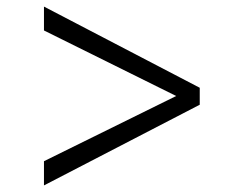

<svg xmlns="http://www.w3.org/2000/svg" viewBox="-20 -591 708 583"><path d="M113.5 -28V-101.5L515 -299.5L113.5 -498.5V-571L586.5 -324.5V-273Z"/></svg>

Font: Merriweather 28pt Light
Style: Regular
Weight: 300
Version: Version 2.100